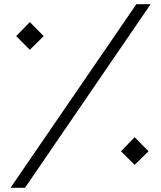

<svg xmlns="http://www.w3.org/2000/svg" viewBox="-20 -894 767 914"><path d="M30 0H99L697 -874H629ZM57 -722 122 -657 188 -722 122 -789ZM556 -174 621 -109 687 -174 621 -241Z"/></svg>

Font: Wafeq
Style: Regular
Weight: 400
Designer: Rasmus Andersson & Azza Alameddine
Foundry: Google & TypeTogether
Version: Version 3.000;FEAKit 1.0